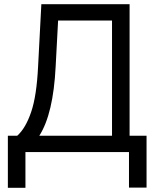

<svg xmlns="http://www.w3.org/2000/svg" viewBox="-20 -727 754 918"><path d="M17.6 -78.1H62.5Q102.5 -113.8 128.9 -191.2Q155.3 -268.6 162.1 -409.2L177.7 -707H599.6V-78.1H680.7V169.9H596.7V0H101.6V170.9H17.6ZM515.6 -78.1V-628.9H257.8L246.1 -409.2Q234.9 -182.6 168 -78.1Z"/></svg>

Font: Pretendard
Style: Regular
Weight: 400
Designer: Base glyphs from Inter by Rasmus Andersson; Hangeul glyphs from Noto Sans CJK(Source Han Sans) by Jang Soo-young and Kan
Foundry: Kil Hyung-jin
Version: Version 1.309